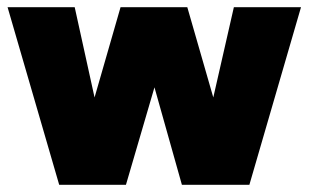

<svg xmlns="http://www.w3.org/2000/svg" viewBox="-20 -512 855 532"><path d="M144 0 1 -492H187L242 -242L314 -492H499L571 -242L628 -492H814L671 0H484L408 -270L329 0Z"/></svg>

Font: Outfit Black
Style: Regular
Weight: 900
Designer: Rodrigo Fuenzalida
Foundry: fragTYPE
Version: Version 1.100; ttfautohint (v1.8.4.7-5d5b)